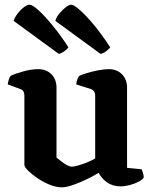

<svg xmlns="http://www.w3.org/2000/svg" viewBox="-20 -795 651 819"><path d="M244 4Q219 4 191 -7.5Q163 -19 139 -35.5Q115 -52 99.5 -67.5Q84 -83 84 -92V-388Q84 -398 80 -405Q76 -412 67 -415L13 -435Q15 -448 18 -457Q21 -466 26 -472Q43 -480 78 -490Q113 -500 143 -500Q178 -500 199.5 -478Q221 -456 221 -421V-123Q229 -117 240.5 -107.5Q252 -98 265 -91Q278 -84 286 -84Q295 -84 313 -89Q331 -94 351 -102Q371 -110 386 -119V-388Q386 -397 381.5 -404.5Q377 -412 368 -415L305 -435Q307 -449 311 -459Q315 -469 319 -472Q330 -477 351.5 -483.5Q373 -490 398.5 -495Q424 -500 444 -500Q479 -500 500.5 -478Q522 -456 522 -421V-79L584 -73Q586 -68 589.5 -58.5Q593 -49 593 -37Q587 -28 570.5 -19.5Q554 -11 533 -5.5Q512 0 495 0Q460 0 436 -17.5Q412 -35 401 -58Q382 -46 352.5 -31.5Q323 -17 293 -6.5Q263 4 244 4ZM231 -565 38 -706Q44 -723 56.5 -739Q69 -755 83 -765Q97 -775 106 -775Q118 -775 143.5 -752Q169 -729 203 -688Q237 -647 272 -593Q267 -586 256 -577.5Q245 -569 231 -565ZM409 -565 216 -706Q221 -723 234 -738.5Q247 -754 261 -764.5Q275 -775 284 -775Q295 -775 321.5 -751.5Q348 -728 382 -687Q416 -646 450 -593Q445 -586 433.5 -577Q422 -568 409 -565Z"/></svg>

Font: Texturina 12pt
Style: Bold
Weight: 700
Designer: Guillermo Torres Carreño
Foundry: Omnibus-Type
Version: Version 1.002